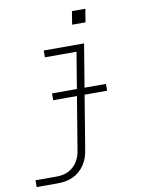

<svg xmlns="http://www.w3.org/2000/svg" viewBox="-99 -775 797 1059"><g transform="rotate(-10 300.0 -246.0)"><path d="M19 215V177H138Q154 177 170.5 174Q187 171 202.5 163.5Q218 156 231.5 144Q245 132 254 117Q263 102 268.5 86Q274 70 276 54L365 -482H188V-520H414L318 60Q315 81 308 101.5Q301 122 288.5 141Q276 160 258.5 175Q241 190 221 199Q201 208 180 211.5Q159 215 138 215ZM367 -633 379 -707H454L442 -633ZM494 -241H192V-279H494Z"/></g></svg>

Font: Iosevka SS04 XLt Ex
Style: Italic
Weight: 200
Width: 7
Italic angle: -9°
Monospace: yes
Designer: Belleve Invis
Foundry: Belleve Invis
Version: Version 19.0.0; ttfautohint (v1.8.4)